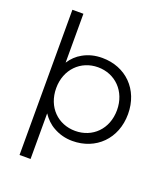

<svg xmlns="http://www.w3.org/2000/svg" viewBox="-165 -855 1009 1163"><g transform="rotate(20 339.0 -274.0)"><path d="M370 5C521 5 632 -104 632 -263C632 -422 521 -530 370 -530C324 -530 283 -520 246 -499C215 -482 190 -458 170 -427V-742H99V194H170V-100C191 -69 216 -44 247 -27C284 -6 325 5 370 5ZM365 -58C254 -58 169 -140 169 -263C169 -384 254 -468 365 -468C476 -468 561 -384 561 -263C561 -140 476 -58 365 -58Z"/></g></svg>

Font: Montserrat Z
Style: Regular
Weight: 400
Designer: Julieta Ulanovsky
Foundry: Julieta Ulanovsky
Version: Version 8.000